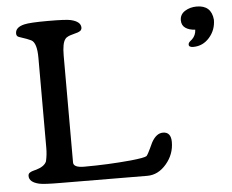

<svg xmlns="http://www.w3.org/2000/svg" viewBox="-50 -750 979 810"><g transform="rotate(-5 439.5 -344.5)"><path d="M878.9 -629.9Q878.9 -586.4 851.1 -554.7Q823.2 -522.9 782.7 -522.9Q763.7 -522.9 763.7 -534.2Q763.7 -538.6 765.9 -542Q768.1 -545.4 773.4 -549.8Q778.8 -554.2 779.8 -555.2Q795.9 -570.8 796.9 -594.7Q771.5 -595.7 755.6 -606.7Q739.7 -617.7 739.7 -639.2Q739.7 -664.1 761.2 -677.7Q782.7 -691.4 811 -691.4Q873 -691.4 878.9 -629.9ZM657.2 -131.3Q657.2 -79.1 622.6 -38.6Q587.9 2 542 2L180.2 0Q104 0 84 -4.9Q42.5 -14.6 42.5 -41Q42.5 -45.9 44.4 -49.6Q46.4 -53.2 50.8 -55.7Q55.2 -58.1 58.1 -59.3Q61 -60.5 67.9 -62.3Q74.7 -64 76.7 -64.5Q112.8 -75.2 121.1 -96.2Q127.4 -123.5 127.4 -152.3V-533.7Q127.4 -597.7 104 -609.9Q92.3 -616.2 53.2 -628.9Q42.5 -632.3 42.5 -644.5Q42.5 -670.9 80.6 -679.7Q104.5 -685.5 180.2 -685.5Q257.3 -685.5 277.3 -680.7Q319.3 -670.9 319.3 -645Q319.3 -641.1 317.6 -637.7Q315.9 -634.3 314.2 -632.6Q312.5 -630.9 308.1 -628.9Q303.7 -627 302 -626.2Q300.3 -625.5 294.4 -624Q288.6 -622.6 287.6 -622.1Q284.7 -621.1 278.3 -619.4Q272 -617.7 269 -616.7Q266.1 -615.7 261.7 -613.8Q257.3 -611.8 253.9 -609.4Q250.5 -606.9 248 -603.5Q234.4 -586.9 234.4 -533.7V-81.5Q234.4 -59.6 279.8 -59.6Q379.9 -59.6 478 -68.8Q535.6 -74.7 545.4 -81.1Q552.2 -88.9 562.5 -111.3Q572.8 -133.8 574.2 -136.2Q594.7 -173.8 623 -173.8Q657.2 -173.8 657.2 -131.3Z"/></g></svg>

Font: Corben
Style: Regular
Weight: 400
Designer: vernon adams
Foundry: vernon adams
Version: Version 1.100